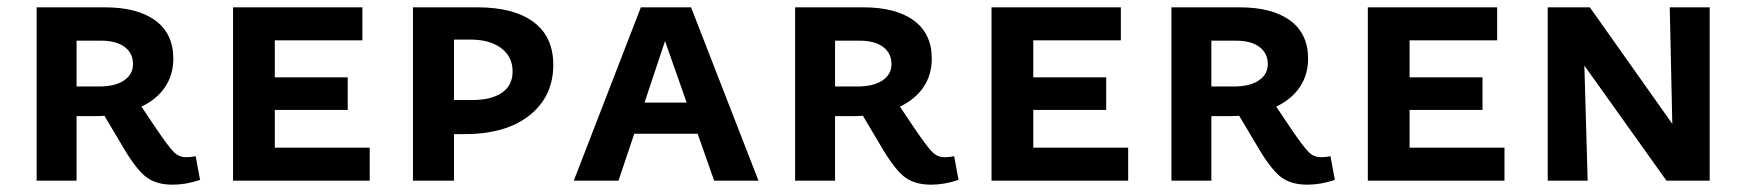

<svg xmlns="http://www.w3.org/2000/svg" viewBox="-20 -493 4766 524"><path d="M526 -2Q488 11 451 11Q403 11 375 -13Q347 -37 312 -98L265 -177Q254 -176 231 -176H189V0H80V-473H266Q355 -473 404 -437Q453 -401 453 -333Q453 -289 430.5 -255.5Q408 -222 366 -202L407 -141Q441 -91 455 -77.5Q469 -64 487 -64Q504 -64 514 -67ZM251 -257Q294 -257 318.5 -273.5Q343 -290 343 -318Q343 -348 320 -365Q297 -382 256 -382H189V-257Z M989 -90V0H616V-473H969V-383H730V-282H929V-193H730V-90Z M1490 -316Q1490 -230 1425.5 -178.5Q1361 -127 1248 -127H1219V0H1107V-473H1283Q1382 -473 1436 -433Q1490 -393 1490 -316ZM1379 -298Q1379 -338 1348 -361.5Q1317 -385 1263 -385H1219V-220H1268Q1321 -220 1350 -240Q1379 -260 1379 -298Z M1884 -128H1711L1668 0H1546L1729 -473H1866L2050 0H1929ZM1854 -213 1795 -381 1739 -213Z M2596 -2Q2558 11 2521 11Q2473 11 2445 -13Q2417 -37 2382 -98L2335 -177Q2324 -176 2301 -176H2259V0H2150V-473H2336Q2425 -473 2474 -437Q2523 -401 2523 -333Q2523 -289 2500.5 -255.5Q2478 -222 2436 -202L2477 -141Q2511 -91 2525 -77.5Q2539 -64 2557 -64Q2574 -64 2584 -67ZM2321 -257Q2364 -257 2388.5 -273.5Q2413 -290 2413 -318Q2413 -348 2390 -365Q2367 -382 2326 -382H2259V-257Z M3059 -90V0H2686V-473H3039V-383H2800V-282H2999V-193H2800V-90Z M3623 -2Q3585 11 3548 11Q3500 11 3472 -13Q3444 -37 3409 -98L3362 -177Q3351 -176 3328 -176H3286V0H3177V-473H3363Q3452 -473 3501 -437Q3550 -401 3550 -333Q3550 -289 3527.5 -255.5Q3505 -222 3463 -202L3504 -141Q3538 -91 3552 -77.5Q3566 -64 3584 -64Q3601 -64 3611 -67ZM3348 -257Q3391 -257 3415.5 -273.5Q3440 -290 3440 -318Q3440 -348 3417 -365Q3394 -382 3353 -382H3286V-257Z M4086 -90V0H3713V-473H4066V-383H3827V-282H4026V-193H3827V-90Z M4646 -473V0H4528L4304 -314L4313 0H4204V-473H4319L4544 -155L4537 -473Z"/></svg>

Font: Ysabeau SC
Style: Bold
Weight: 700
Designer: Christian Thalmann (Catharsis Fonts)
Version: Version 0.003